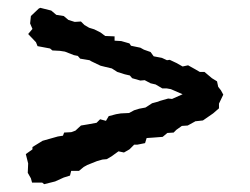

<svg xmlns="http://www.w3.org/2000/svg" viewBox="-20 -494 640 491"><path d="M540 -229V-217L525 -204L499 -186L481 -184H480L460 -173L445 -172L431 -162L424 -155L408 -154L396 -144L370 -142L355 -141L351 -128L331 -124H323L311 -112L297 -104L283 -107L265 -94L253 -87L242 -86L228 -82L203 -72L194 -67L182 -57H162L159 -45L143 -40L121 -30L93 -23L88 -27H62L59 -38L51 -52L52 -76L46 -100L63 -112V-118L89 -134L128 -145L141 -147L144 -155L162 -156L173 -160L187 -173L205 -176L227 -180L236 -189L251 -185L258 -197L277 -202L289 -204L310 -205L323 -212L336 -216L352 -219L369 -230L384 -234L389 -236L410 -242L420 -241L447 -253L417 -266L406 -268H395L378 -278L365 -281L350 -289L339 -288L318 -294L312 -301L299 -304L280 -310L266 -319L249 -323L237 -326L214 -337L209 -340L185 -344L179 -351L169 -353L146 -362L133 -364L114 -365L108 -370L76 -376L72 -386L52 -407L63 -420L57 -434L59 -453L79 -472L83 -474L111 -467L124 -456L143 -453L155 -443L171 -438L187 -439L196 -430L208 -423L221 -419L237 -411L249 -402L273 -401V-390L290 -389L311 -383L315 -377L339 -372L348 -367L365 -361L373 -350L394 -346L407 -340L414 -341L431 -333L447 -324L461 -327L479 -317L491 -310H503L522 -294L535 -286L538 -272L545 -263L551 -252Z"/></svg>

Font: Winky Rough
Style: Regular
Weight: 400
Designer: Simon Atzbach
Foundry: typofactur
Version: Version 1.206